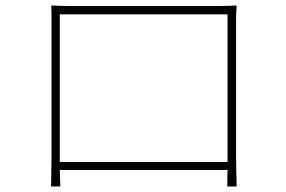

<svg xmlns="http://www.w3.org/2000/svg" viewBox="-20 -681 1040 697"><path d="M166 -661Q195 -660 209.5 -659.5Q224 -659 239 -659Q246 -659 276.5 -659Q307 -659 352.5 -659Q398 -659 451 -659Q504 -659 556.5 -659Q609 -659 653.5 -659Q698 -659 727 -659Q756 -659 762 -659Q776 -659 798.5 -659.5Q821 -660 839 -661Q838 -647 837.5 -632Q837 -617 837 -603Q837 -596 837 -566.5Q837 -537 837 -493.5Q837 -450 837 -399Q837 -348 837 -298Q837 -248 837 -206Q837 -164 837 -137Q837 -110 837 -107Q837 -95 837.5 -74Q838 -53 838.5 -33Q839 -13 839 -4H805L806 -64H197L199 -4H165Q166 -15 166 -35Q166 -55 166.5 -75Q167 -95 167 -106Q167 -111 167 -139Q167 -167 167 -210.5Q167 -254 167 -305Q167 -356 167 -406.5Q167 -457 167 -500Q167 -543 167 -571Q167 -599 167 -603Q167 -616 167 -631Q167 -646 166 -661ZM197 -93H806V-629H197Z"/></svg>

Font: Source Han Sans SC ExtraLight
Style: Regular
Weight: 250
Designer: Ryoko NISHIZUKA 西塚涼子 (kana, bopomofo & ideographs); Paul D. Hunt (Latin, Greek & Cyrillic); Sandoll Communications 산돌커뮤니
Foundry: Adobe
Version: Version 2.004;hotconv 1.0.118;makeotfexe 2.5.65603